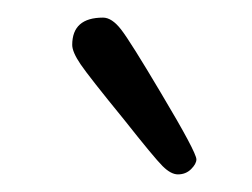

<svg xmlns="http://www.w3.org/2000/svg" viewBox="-20 -764 286 218"><path d="M203 -583Q203 -578 197 -572Q191 -566 182 -566Q174 -566 164.5 -575.5Q155 -585 121 -628Q81 -677 71.5 -691Q62 -705 62 -713Q62 -744 97 -744Q107 -744 117.5 -730.5Q128 -717 163 -658Q203 -591 203 -583Z"/></svg>

Font: Solway Light
Style: Regular
Weight: 300
Designer: Mariya V. Pigoulevskaya
Foundry: The Northern Block Ltd.
Version: Version 1.000;hotconv 1.0.109;makeotfexe 2.5.65596